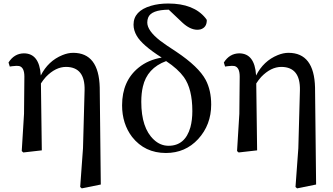

<svg xmlns="http://www.w3.org/2000/svg" viewBox="-20 -834 1849 1065"><path d="M533.2 -346.7 539.1 189.5 433.6 210.9 424.8 203.1 440.4 -11.7 449.2 -334Q452.1 -461.9 346.7 -462.9Q288.1 -462.9 234.4 -407.2Q218.8 -389.6 207 -371.1L211.9 0L109.4 11.7L100.6 3.9L113.3 -203.1L115.2 -409.2Q115.2 -460.9 85.9 -467.8Q79.1 -468.8 71.3 -468.8Q65.4 -468.8 47.9 -466.8Q38.1 -464.8 34.2 -464.8L27.3 -487.3Q58.6 -537.1 112.3 -538.1Q198.2 -538.1 206.1 -417Q206.1 -416 206.1 -415Q247.1 -496.1 326.2 -528.3Q357.4 -541 385.7 -541Q528.3 -541 533.2 -348.6Q533.2 -347.7 533.2 -346.7Z M915 -25.4Q1006.8 -25.4 1036.1 -127.9Q1046.9 -168 1046.9 -217.8Q1046.9 -340.8 1000 -406.2Q966.8 -452.1 901.4 -495.1Q795.9 -456.1 772.5 -353.5Q763.7 -316.4 763.7 -269.5Q763.7 -124 833 -59.6Q869.1 -25.4 915 -25.4ZM991.2 -709 916 -780.3Q818.4 -779.3 801.8 -736.3Q796.9 -723.6 796.9 -709Q796.9 -664.1 868.2 -608.4Q900.4 -584 958 -546.9Q1082 -463.9 1121.1 -390.6Q1151.4 -333 1151.4 -253.9Q1151.4 -141.6 1079.1 -62.5Q1007.8 14.6 900.4 14.6Q783.2 14.6 712.9 -74.2Q657.2 -147.5 657.2 -250Q657.2 -384.8 749 -459Q801.8 -502 877 -514.6Q767.6 -584 738.3 -635.7Q720.7 -666 720.7 -697.3Q720.7 -773.4 817.4 -801.8Q860.4 -814.5 913.1 -814.5Q1054.7 -814.5 1120.1 -733.4Q1124 -727.5 1127 -723.6Q1127.9 -681.6 1091.8 -670.9Q1082 -668.9 1073.2 -668.9Q1033.2 -669.9 991.2 -709Z M1727.5 -346.7 1733.4 189.5 1627.9 210.9 1619.1 203.1 1634.8 -11.7 1643.6 -334Q1646.5 -461.9 1541 -462.9Q1482.4 -462.9 1428.7 -407.2Q1413.1 -389.6 1401.4 -371.1L1406.2 0L1303.7 11.7L1294.9 3.9L1307.6 -203.1L1309.6 -409.2Q1309.6 -460.9 1280.3 -467.8Q1273.4 -468.8 1265.6 -468.8Q1259.8 -468.8 1242.2 -466.8Q1232.4 -464.8 1228.5 -464.8L1221.7 -487.3Q1252.9 -537.1 1306.6 -538.1Q1392.6 -538.1 1400.4 -417Q1400.4 -416 1400.4 -415Q1441.4 -496.1 1520.5 -528.3Q1551.8 -541 1580.1 -541Q1722.7 -541 1727.5 -348.6Q1727.5 -347.7 1727.5 -346.7Z"/></svg>

Font: GenYoMin JP SemiBold
Style: Regular
Weight: 600
Version: Version 1.001;PS 1;hotconv 16.6.51;makeotf.lib2.5.65220 DEVE